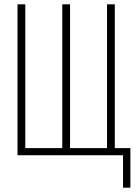

<svg xmlns="http://www.w3.org/2000/svg" viewBox="-20 -718 640 888"><path d="M549 0H61V-698H97V-33H268V-698H304V-33H475V-698H511V-33H583V150H549Z"/></svg>

Font: IBM Plex Mono ExtraLight
Style: Regular
Weight: 200
Monospace: yes
Designer: Mike Abbink, Paul van der Laan, Pieter van Rosmalen
Foundry: Bold Monday
Version: Version 2.3